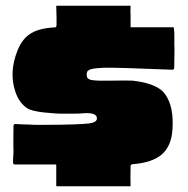

<svg xmlns="http://www.w3.org/2000/svg" viewBox="-20 -648 654 669"><path d="M588 -476Q588 -469 587.5 -443Q587 -417 587 -412Q587 -405 581 -405Q387 -413 343 -412Q313 -411 297.5 -407Q282 -403 282 -390Q282 -386 282.5 -382.5Q283 -379 285 -376.5Q287 -374 288.5 -373Q290 -372 293 -371Q296 -370 297 -369.5Q298 -369 301 -369Q313 -366 369.5 -367Q426 -368 442 -367Q530 -357 556 -319Q586 -276 581 -199Q578 -140 544 -110Q510 -81 443 -76Q435 -75 435 -70Q434 -16 435 -2Q435 1 433 1H178Q176 1 176 -2V-73Q176 -75 174 -75H31Q26 -75 25.5 -81.5Q25 -88 26 -100Q27 -112 27 -118Q26 -137 27 -210Q27 -212 29 -214Q31 -216 33 -216Q42 -215 61 -214.5Q80 -214 82 -214Q100 -212 192.5 -213.5Q285 -215 302 -220Q321 -226 317 -240Q313 -257 266 -253Q259 -252 233.5 -252Q208 -252 206 -252Q181 -251 134.5 -256Q88 -261 73 -272Q45 -292 33 -330Q11 -397 41 -472Q58 -515 90 -533Q118 -550 174 -553Q176 -553 176 -556Q176 -556 176.5 -557.5Q177 -559 177 -561.5Q177 -564 177 -568Q177 -572 177 -577Q177 -582 177 -589L176 -626Q176 -628 177 -628H434Q435 -628 435 -626Q434 -612 435 -593V-554Q435 -553 436 -553H583Q586 -553 586 -550Q588 -534 587.5 -513.5Q587 -493 588 -476Z"/></svg>

Font: Cubao Free 
Style: Regular
Weight: 400
Designer: Aaron Amar
Version: Version 001.001